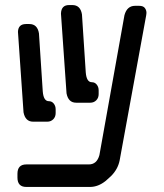

<svg xmlns="http://www.w3.org/2000/svg" viewBox="-20 -635 649 759"><path d="M243 -266Q250 -229 281 -229H337Q351 -229 360.5 -238.5Q370 -248 370 -263V-278Q370 -291 362.5 -300.5Q355 -310 343 -310Q322 -310 319 -349L304 -578Q298 -615 266 -615H253Q222 -615 221 -581ZM472 -575 373 -22Q363 15 331 15H84Q49 15 49 52V67Q49 104 84 104H336Q368 104 398 80L419 61Q446 34 453 -1L558 -575L559 -584Q559 -595 552.5 -603.5Q546 -612 530 -612H514Q482 -612 472 -575ZM73 -191Q80 -154 111 -154H167Q181 -154 190.5 -163.5Q200 -173 200 -188V-203Q200 -216 192.5 -225.5Q185 -235 173 -235Q152 -235 149 -274L134 -503Q128 -540 96 -540H83Q52 -540 51 -509Z"/></svg>

Font: WD-XL Lubrifont TC
Style: Regular
Weight: 400
Designer: [WD-XL Lubrifont] Copyright 2020-2022 (c) NightFurySL2001, Skr-ZERO; [ZCOOL QingKe HuangYou] Copyright 2018-2022 (c) The
Version: Version 2.001;hotconv 1.1.1;makeotfexe 2.6.0